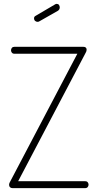

<svg xmlns="http://www.w3.org/2000/svg" viewBox="-20 -973 504 993"><path d="M45 0Q37 0 32 -4.5Q27 -9 27 -17Q27 -23 30 -29L380 -695H55Q46 -695 41.5 -700.5Q37 -706 37 -713Q37 -720 41.5 -725.5Q46 -731 55 -731H410Q428 -731 428 -716Q428 -708 423 -700L74 -36H420Q429 -36 433.5 -30.5Q438 -25 438 -18Q438 -11 433.5 -5.5Q429 0 420 0ZM184 -863Q179 -860 175 -860Q167 -860 161.5 -865Q156 -870 156 -878Q156 -887 164 -891L266 -951Q270 -953 273 -953Q281 -953 285 -947.5Q289 -942 289 -935Q289 -923 279 -917Z"/></svg>

Font: AkaAcidDosis
Style: ExtraLight
Weight: 250
Designer: Edgar Tolentino, Pablo Impallari, Igino Marini, Aka-Acid
Foundry: Edgar Tolentino, Pablo Impallari, Igino Marini, Aka-Acid
Version: Version 1.007